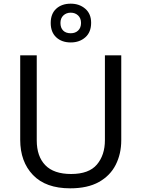

<svg xmlns="http://www.w3.org/2000/svg" viewBox="-20 -1015 771 1045"><path d="M640 -252Q640 -178 610 -118.5Q580 -59 518.5 -24.5Q457 10 362 10Q229 10 159.5 -62.5Q90 -135 90 -254V-714H180V-251Q180 -164 226.5 -116Q273 -68 367 -68Q464 -68 507.5 -119.5Q551 -171 551 -252V-714H640ZM365 -784Q316 -784 286 -812Q256 -840 256 -890Q256 -940 286 -967.5Q316 -995 365 -995Q412 -995 444 -967.5Q476 -940 476 -891Q476 -840 444.5 -812Q413 -784 365 -784ZM365 -834Q390 -834 405.5 -849Q421 -864 421 -890Q421 -916 405 -931Q389 -946 365 -946Q341 -946 325 -931Q309 -916 309 -890Q309 -864 323.5 -849Q338 -834 365 -834Z"/></svg>

Font: Noto Sans Adlam Unjoined
Style: Regular
Weight: 400
Designer: Mark Jamra, Neil Patel
Foundry: JamraPatel LLC
Version: Version 3.001